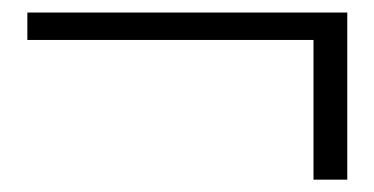

<svg xmlns="http://www.w3.org/2000/svg" viewBox="-20 -421 600 308"><path d="M482.9 -132.8V-356.9H23.9V-400.9H537.1V-132.8Z"/></svg>

Font: Biolilbert
Style: Regular
Weight: 400
Designer: Philipp H. Poll
Foundry: Philipp H. Poll
Version: Version 1.1.0